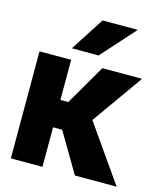

<svg xmlns="http://www.w3.org/2000/svg" viewBox="-112 -832 779 915"><g transform="rotate(15 277.5 -374.0)"><path d="M28 0H184V-195H229L344 0H550L356 -277L534 -528H338L223 -330H184V-528H28ZM173 -582H305L454 -748H280Z"/></g></svg>

Font: Asimov Pro
Style: Blk
Weight: 900
Designer: Google
Version: Version 2.000980; 2014